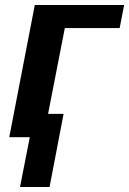

<svg xmlns="http://www.w3.org/2000/svg" viewBox="-20 -548 516 767"><path d="M99 0H17L119 -528H476L458 -436H239L172 -93H234L178 199H60Z"/></svg>

Font: Libra Sans Modern
Style: Bold Italic
Weight: 700
Italic angle: -12°
Foundry: Stefan Peev, Context Ltd
Version: Version 1.000